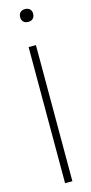

<svg xmlns="http://www.w3.org/2000/svg" viewBox="-131 -881 434 913"><g transform="rotate(-15 85.5 -424.5)"><path d="M68 -670V0H104V-670ZM66 -817C66 -799 77 -786 98 -786C119 -786 129 -799 130 -817V-818C130 -837 118 -849 98 -849C77 -849 66 -836 66 -818Z"/></g></svg>

Font: LT Wave Alt Thin
Style: Regular
Weight: 100
Designer: Daniel Lyons
Version: Version 2.5 (Glyphs App)